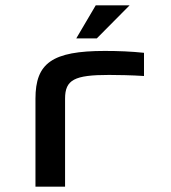

<svg xmlns="http://www.w3.org/2000/svg" viewBox="-20 -700 640 720"><path d="M389 -419C420 -419 475 -418 520 -415V-502C472 -507 424 -509 373 -509C175 -509 113 -463 113 -330V0H224V-330C224 -401 259 -419 389 -419ZM266 -556H343L466 -680H339Z"/></svg>

Font: LT Wave Mono Medium
Style: Regular
Weight: 500
Designer: Daniel Lyons
Version: Version 2.5 (Glyphs App)